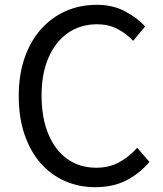

<svg xmlns="http://www.w3.org/2000/svg" viewBox="-20 -766 678 799"><path d="M377 13Q309 13 250.5 -12.5Q192 -38 149 -87Q106 -136 82 -206.5Q58 -277 58 -366Q58 -455 82.5 -525.5Q107 -596 151 -645Q195 -694 254 -720Q313 -746 383 -746Q450 -746 501 -718.5Q552 -691 584 -656L534 -596Q505 -627 468 -646Q431 -665 384 -665Q315 -665 263 -629Q211 -593 182 -526.5Q153 -460 153 -369Q153 -276 181 -208.5Q209 -141 260 -104.5Q311 -68 381 -68Q433 -68 474.5 -90Q516 -112 551 -151L602 -92Q559 -42 504 -14.5Q449 13 377 13Z"/></svg>

Font: Noto Sans KR Thin
Style: Regular
Weight: 400
Version: Version 2.004-H2;hotconv 1.0.118;makeotfexe 2.5.65603